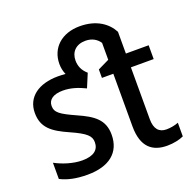

<svg xmlns="http://www.w3.org/2000/svg" viewBox="-135 -900 1047 1046"><g transform="rotate(-20 389.0 -377.5)"><path d="M199 10C323 10 396 -46 396 -151C396 -238 342 -275 254 -314C168 -353 142 -370 142 -409C142 -445 172 -467 228 -467C273 -467 315 -453 356 -433L389 -512C359 -538 349 -567 349 -597C349 -646 381 -680 436 -680C476 -680 503 -661 518 -638V-540L452 -508V-459H518V-154C518 -32 577 10 661 10C698 10 734 2 757 -9V-88C737 -80 711 -75 687 -75C644 -75 620 -102 620 -158V-459H752V-539H620V-665C592 -719 532 -765 434 -765C329 -765 260 -702 260 -609C260 -586 265 -565 273 -547C259 -548 245 -549 230 -549C117 -549 43 -496 43 -404C43 -318 95 -281 185 -241C275 -201 296 -179 296 -143C296 -100 266 -73 199 -73C145 -73 85 -93 43 -116V-22C84 -1 133 10 199 10Z"/></g></svg>

Font: Noto Sans SemiCondensed Medium
Style: Regular
Weight: 500
Width: 4
Designer: Monotype Design Team
Foundry: Monotype Imaging Inc.
Version: Version 2.013